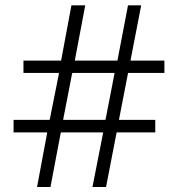

<svg xmlns="http://www.w3.org/2000/svg" viewBox="-20 -727 686 739"><path d="M473.1 -446.3H479H612.8V-493.7H491.2H482.4L483.9 -502.4L523.4 -706.5H472.7L433.1 -499.5L431.6 -493.7H425.8H276.9H268.1L269.5 -502.4L308.1 -706.5H254.9L216.3 -499.5L214.8 -493.7H209H70.3V-446.3H198.2H207L205.6 -437.5L172.4 -271.5L170.9 -265.6H165H32.2V-217.3H152.8H161.6L160.2 -208.5L122.6 -7.3H174.3L212.9 -211.4L214.4 -217.3H220.2H368.2H377L375.5 -208.5L335.9 -7.3H388.2L427.7 -211.4L429.2 -217.3H435.1H577.6V-265.6H446.8H438L439.5 -274.4L471.7 -440.4ZM223.1 -265.6 224.6 -274.4 256.8 -440.4 258.3 -446.3H264.2H412.1H420.9L419.4 -437.5L387.2 -271.5L385.7 -265.6H379.9H231.9Z"/></svg>

Font: Sahel Light
Style: Regular
Weight: 300
Foundry: Saber Rastikerdar (saber.rastikerdar@gmail.com)
Version: Version 3.4.0